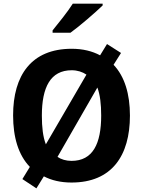

<svg xmlns="http://www.w3.org/2000/svg" viewBox="-20 -993 787 1055"><path d="M544 -973H380C352 -928 299 -863 269 -826V-813H367C416 -848 506 -926 544 -963ZM694 -358C694 -476 665 -573 604 -637L645 -702L568 -751L530 -689C487 -712 435 -725 374 -725C153 -725 52 -580 52 -359C52 -239 81 -141 144 -76L103 -9L180 42L221 -24C263 -2 314 10 373 10C594 10 694 -137 694 -358ZM210 -358C210 -513 257 -607 374 -607C405 -607 433 -598 455 -583L232 -200C216 -241 210 -294 210 -358ZM536 -358C536 -203 490 -109 373 -109C343 -109 316 -117 296 -131L515 -512C530 -473 536 -420 536 -358Z"/></svg>

Font: Noto Sans Display
Style: Bold
Weight: 700
Designer: Monotype Design Team
Foundry: Monotype Imaging Inc.
Version: Version 1.900